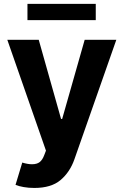

<svg xmlns="http://www.w3.org/2000/svg" viewBox="-20 -747 626 972"><path d="M176.1 -545.5 289.1 -144.9H294.7L408.7 -545.5H568.9L356.9 58.9Q334.2 124.3 286.2 164.8Q239 204.5 153.8 204.5Q125 204.5 100 200.1Q74.9 195.7 58.6 188.9L92.7 76Q120.4 84.5 142 84.5Q166.9 84.5 180.9 73.5Q195 62.5 203.8 38.7L212.7 15.6L17 -545.5ZM119 -727.3H464.8V-645.2H119Z"/></svg>

Font: Inter P
Style: Bold
Weight: 700
Designer: Rasmus Andersson
Foundry: rsms
Version: Version 3.018;git-588b23468